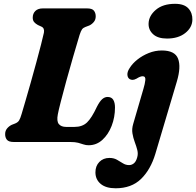

<svg xmlns="http://www.w3.org/2000/svg" viewBox="-20 -744 1028 1006"><path d="M348.5 0H52.5Q25.5 0 16 -12Q6.5 -24 7 -42Q7 -58.5 17 -70.8Q27 -83 41.5 -90L59.5 -97Q74 -103 80.2 -113.2Q86.5 -123.5 93.5 -147.5Q100.5 -171 113.2 -214.5Q126 -258 140.8 -310.5Q155.5 -363 169.8 -415.2Q184 -467.5 194.8 -509.5Q205.5 -551.5 210 -572.5Q214.5 -596.5 197 -604.5L178.5 -613Q166.5 -619.5 159 -628.2Q151.5 -637 151.5 -651.5Q151.5 -673 165.2 -686.5Q179 -700 204.5 -700H436Q463 -700 472.2 -688Q481.5 -676 481.5 -658.5Q481.5 -640.5 471.2 -628.5Q461 -616.5 448 -610.5L427 -602.5Q416 -598.5 410 -590.5Q404 -582.5 397 -561Q381 -508 362.5 -444.2Q344 -380.5 327.2 -319.2Q310.5 -258 298.5 -211.2Q286.5 -164.5 283 -145Q276 -109 288.2 -94Q300.5 -79 327 -79H370Q411.5 -79 436 -102.5Q460.5 -126 487.5 -184Q502 -212.5 515.2 -224.2Q528.5 -236 543.5 -236Q564.5 -236 573.5 -221Q582.5 -206 582.5 -181Q582.5 -129.5 565 -84.5Q547.5 -39.5 516.5 -11.2Q485.5 17 444.5 17Q430 17 417.8 12.8Q405.5 8.5 389.8 4.2Q374 0 348.5 0ZM855 -542Q807 -542 782.2 -564.8Q757.5 -587.5 758.5 -620.5Q759.5 -661 796.5 -692.5Q833.5 -724 897 -724Q945 -724 967 -700Q989 -676 988 -640Q987 -599.5 950.5 -570.8Q914 -542 855 -542ZM906.5 -316.5 794 62Q769 145 718.8 193.8Q668.5 242.5 586 242.5Q535 242.5 507.5 219.5Q480 196.5 480 159Q480 125.5 500.5 104.5Q521 83.5 553.5 83.5Q576 83.5 592.5 92.8Q609 102 623.8 111.5Q638.5 121 656.5 121Q670 121 681.2 112Q692.5 103 698.5 82Q704.5 62.5 699.5 42.5Q694.5 22.5 686.2 0.8Q678 -21 674 -44.8Q670 -68.5 678 -95L731.5 -278.5Q739.5 -304.5 741.5 -324.5Q743.5 -344.5 727.5 -344.5Q715 -344.5 695.5 -332Q683.5 -325.5 674.8 -325.5Q666 -325.5 659.5 -329.5Q648.5 -336.5 647.5 -352.2Q646.5 -368 659 -387Q673.5 -411 700 -432Q726.5 -453 759.5 -466.2Q792.5 -479.5 828 -479.5Q896.5 -479.5 913 -436.5Q929.5 -393.5 906.5 -316.5Z"/></svg>

Font: Fraunces 9pt S100
Style: Bold Italic
Weight: 700
Italic angle: -16°
Version: Version 1.000; ttfautohint (v1.8.3)